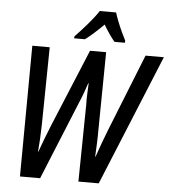

<svg xmlns="http://www.w3.org/2000/svg" viewBox="-61 -989 932 1044"><g transform="rotate(5 405.0 -467.0)"><path d="M87 0 92 -714H187L181 -290Q180 -247 178 -210Q176 -173 173 -143H175Q188 -179 202.5 -217.5Q217 -256 232 -292L407 -714H495L490 -301Q490 -256 488.5 -217Q487 -178 485 -143H487Q501 -183 514.5 -220.5Q528 -258 543 -295L710 -714H810L517 0H406L412 -421Q411 -450 412.5 -479.5Q414 -509 415 -538H413Q404 -511 394.5 -484.5Q385 -458 372 -428L197 0ZM316 -785Q348 -818 383 -858.5Q418 -899 441 -934H530Q536 -914 547 -886Q558 -858 570.5 -831Q583 -804 593 -785L592 -774H535Q521 -791 505 -814Q489 -837 474 -863Q419 -808 374 -774H315Z"/></g></svg>

Font: Noto Sans Condensed Medium
Style: Italic
Weight: 500
Width: 3
Italic angle: -12°
Designer: Monotype Design Team
Foundry: Monotype Imaging Inc.
Version: Version 2.013; ttfautohint (v1.8.4.7-5d5b)